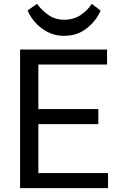

<svg xmlns="http://www.w3.org/2000/svg" viewBox="-20 -965 607 985"><path d="M83 0V-710.9H529.3V-633.8H176.8V-405.3H484.4V-328.1H176.8V-77.1H534.2V0ZM450.7 -945.3 496.1 -911.1Q477.1 -862.8 428 -822Q378.9 -781.2 308.6 -781.2Q246.1 -781.2 195.6 -818.6Q145 -856 121.6 -911.6L170.4 -945.3Q191.4 -914.6 226.8 -889.2Q262.2 -863.8 308.6 -863.8Q358.4 -863.8 394 -887.9Q429.7 -912.1 450.7 -945.3Z"/></svg>

Font: RobotoFlex
Style: Regular
Weight: 400
Designer: Berlow after Robertson
Foundry: Google
Version: Version 2.136